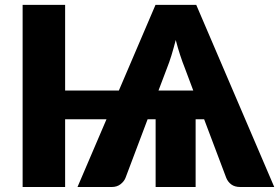

<svg xmlns="http://www.w3.org/2000/svg" viewBox="-20 -748 1117 768"><path d="M1077 0H941Q919 0 905.2 -10.2Q891.5 -20.5 885 -36.5L796.5 -271H762.5V0H602.5V-271H570.5L482 -36.5Q476.5 -22.5 462.2 -11.2Q448 0 427 0H290L406 -271H240.5V0H70.5V-728.5H240.5V-386H455.5L602 -728.5H765ZM753 -386 718.5 -478Q710 -499 700.8 -527Q691.5 -555 683 -588Q674.5 -555 665.8 -526.5Q657 -498 648.5 -477L614 -386Z"/></svg>

Font: Lato
Style: Regular
Weight: 900
Designer: Lukasz Dziedzic with Adam Twardoch and Botio Nikoltchev
Foundry: tyPoland Lukasz Dziedzic
Version: Version 2.010; 2014-09-01; http://www.latofonts.com/; ttfaut